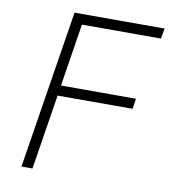

<svg xmlns="http://www.w3.org/2000/svg" viewBox="-80 -774 745 842"><g transform="rotate(10 292.5 -352.5)"><path d="M72 0 184 -705H585L577 -659H225L181 -380H515L508 -334H174L121 0Z"/></g></svg>

Font: Nunito Sans 7pt SemiCondensed ExtraLight
Style: Italic
Weight: 250
Width: 4
Italic angle: -9°
Designer: Vernon Adams
Foundry: Vernon Adams
Version: Version 3.101;gftools[0.9.27]